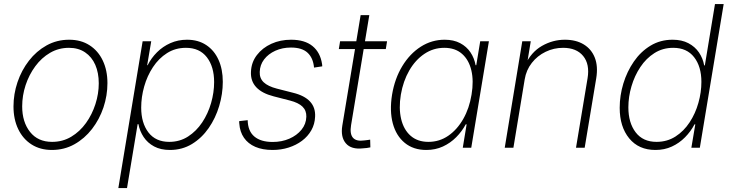

<svg xmlns="http://www.w3.org/2000/svg" viewBox="-20 -748 3692 972"><path d="M242.7 11.2Q183.6 11.2 139.9 -16.6Q96.2 -44.4 72.3 -94.2Q48.3 -144 48.3 -209Q48.3 -272 68.6 -332Q88.9 -392.1 126.5 -440.7Q164.1 -489.3 215.8 -518.1Q267.6 -546.9 330.1 -546.9Q389.6 -546.9 433.1 -519Q476.6 -491.2 500.2 -441.7Q523.9 -392.1 523.9 -327.1Q523.9 -264.2 503.7 -203.9Q483.4 -143.6 445.8 -95Q408.2 -46.4 356.7 -17.6Q305.2 11.2 242.7 11.2ZM243.7 -29.8Q297.4 -29.8 340.8 -55.9Q384.3 -82 415.3 -125.2Q446.3 -168.5 463.1 -220.9Q480 -273.4 480 -326.2Q480 -379.4 462.4 -419.7Q444.8 -460 410.9 -482.9Q377 -505.9 329.1 -505.9Q276.9 -505.9 233.6 -480.7Q190.4 -455.6 158.7 -412.6Q127 -369.6 109.6 -316.9Q92.3 -264.2 92.3 -209.5Q92.3 -130.4 132.1 -80.1Q171.9 -29.8 243.7 -29.8Z M579.1 204.1 702.1 -539.1H745.6L725.1 -418H727.5Q745.6 -454.1 774.9 -483.4Q804.2 -512.7 842.8 -529.8Q881.3 -546.9 926.8 -546.9Q983.4 -546.9 1023.9 -520Q1064.5 -493.2 1086.2 -445.3Q1107.9 -397.5 1107.9 -333.5Q1107.9 -272.5 1089.6 -211.2Q1071.3 -149.9 1036.4 -99.6Q1001.5 -49.3 951.9 -19Q902.3 11.2 840.3 11.2Q793.5 11.2 760.3 -6.6Q727.1 -24.4 707.3 -54.2Q687.5 -84 680.7 -119.6H676.8L623 204.1ZM836.9 -29.8Q890.1 -29.8 932.1 -56.9Q974.1 -84 1003.7 -128.4Q1033.2 -172.9 1048.6 -226.3Q1064 -279.8 1064 -332.5Q1064 -410.6 1027.1 -458.3Q990.2 -505.9 921.4 -505.9Q867.7 -505.9 825.7 -479.2Q783.7 -452.6 754.4 -408.2Q725.1 -363.8 710 -310.3Q694.8 -256.8 694.8 -203.1Q694.8 -125.5 731.4 -77.6Q768.1 -29.8 836.9 -29.8Z M1359.9 11.2Q1309.1 11.2 1272.5 -4.6Q1235.8 -20.5 1215.1 -50.5Q1194.3 -80.6 1191.4 -122.6Q1190.9 -127 1190.9 -128.4Q1190.9 -129.9 1190.9 -134.8L1233.9 -139.6Q1234.9 -84.5 1267.6 -56.9Q1300.3 -29.3 1360.4 -29.3Q1406.7 -29.3 1444.8 -45.9Q1482.9 -62.5 1506.3 -91.3Q1529.8 -120.1 1530.8 -157.2Q1531.7 -188.5 1511.2 -208.3Q1490.7 -228 1448.7 -238.8L1365.2 -260.3Q1306.2 -275.4 1277.1 -306.6Q1248 -337.9 1250.5 -384.8Q1252.4 -432.6 1280.5 -469.2Q1308.6 -505.9 1353.8 -526.4Q1398.9 -546.9 1453.6 -546.9Q1522.9 -546.9 1562.3 -514.6Q1601.6 -482.4 1610.4 -423.8Q1610.8 -420.4 1611.1 -418.2Q1611.3 -416 1611.3 -412.1L1569.8 -405.8Q1565.4 -454.6 1537.1 -481Q1508.8 -507.3 1453.1 -507.3Q1409.7 -507.3 1374 -491.2Q1338.4 -475.1 1317.1 -447.3Q1295.9 -419.4 1294.9 -383.8Q1293.5 -352.1 1314.9 -331.5Q1336.4 -311 1381.8 -299.3L1463.9 -278.3Q1521.5 -264.2 1549.6 -233.9Q1577.6 -203.6 1575.2 -157.2Q1573.7 -119.6 1556.2 -88.6Q1538.6 -57.6 1509 -35.4Q1479.5 -13.2 1441.2 -1Q1402.8 11.2 1359.9 11.2Z M1939.5 -539.1 1933.1 -499.5H1695.3L1701.7 -539.1ZM1805.7 -671.4H1849.6L1757.3 -114.3Q1750 -70.3 1766.8 -50.8Q1783.7 -31.2 1824.2 -37.1Q1830.6 -37.6 1838.6 -38.8Q1846.7 -40 1854 -41L1855 -2Q1846.7 0 1837.2 1.2Q1827.6 2.4 1817.9 2.9Q1758.3 9.8 1731 -22.2Q1703.6 -54.2 1712.9 -111.8Z M2138.2 11.2Q2072.8 11.2 2029.1 -24.7Q1985.4 -60.5 1968.5 -123.5Q1951.7 -186.5 1964.8 -268.6Q1978.5 -350.6 2016.6 -413.3Q2054.7 -476.1 2110.1 -511.5Q2165.5 -546.9 2231 -546.9Q2276.9 -546.9 2309.6 -529.5Q2342.3 -512.2 2361.8 -482.9Q2381.3 -453.6 2387.7 -418H2391.1L2411.1 -539.1H2455.1L2365.7 0H2322.8L2342.3 -118.7H2337.9Q2318.8 -83 2289.6 -53.5Q2260.3 -23.9 2222.2 -6.3Q2184.1 11.2 2138.2 11.2ZM2148.9 -29.8Q2204.6 -29.8 2249.5 -60.8Q2294.4 -91.8 2325.2 -145.8Q2356 -199.7 2367.2 -269Q2378.9 -338.4 2366.2 -391.8Q2353.5 -445.3 2318.8 -475.6Q2284.2 -505.9 2229 -505.9Q2173.8 -505.9 2128.2 -475.1Q2082.5 -444.3 2051.8 -390.9Q2021 -337.4 2009.3 -269Q1998 -200.2 2010.7 -146Q2023.4 -91.8 2058.6 -60.8Q2093.8 -29.8 2148.9 -29.8Z M2636.2 -345.7 2579.1 0H2535.2L2624 -539.1H2667L2647 -417.5L2638.2 -418.5Q2668.9 -484.4 2723.6 -515.6Q2778.3 -546.9 2839.8 -546.9Q2896 -546.9 2935.1 -523.2Q2974.1 -499.5 2991.2 -456.1Q3008.3 -412.6 2998.5 -352.1L2939.9 0H2896L2954.6 -352.1Q2966.3 -422.9 2932.4 -464.4Q2898.4 -505.9 2830.6 -505.9Q2783.7 -505.9 2742.2 -485.8Q2700.7 -465.8 2672.4 -429.7Q2644 -393.6 2636.2 -345.7Z M3298.3 11.2Q3213.4 11.2 3165.3 -47.6Q3117.2 -106.4 3117.2 -202.1Q3117.2 -264.2 3135.7 -325.2Q3154.3 -386.2 3189 -436.5Q3223.6 -486.8 3273.2 -516.8Q3322.8 -546.9 3385.3 -546.9Q3431.6 -546.9 3465.1 -529.3Q3498.5 -511.7 3518.6 -482.2Q3538.6 -452.6 3544.9 -417H3548.3L3599.6 -727.5H3643.6L3522.9 0H3480L3500 -118.7H3496.1Q3477.1 -82.5 3448 -53Q3418.9 -23.4 3381.3 -6.1Q3343.8 11.2 3298.3 11.2ZM3303.7 -29.8Q3357.4 -29.8 3399.7 -56.9Q3441.9 -84 3471.2 -128.7Q3500.5 -173.3 3515.6 -227.1Q3530.8 -280.8 3530.8 -333.5Q3530.8 -411.1 3493.9 -458.5Q3457 -505.9 3388.2 -505.9Q3335 -505.9 3293 -479.2Q3251 -452.6 3221.7 -408.4Q3192.4 -364.3 3176.8 -311Q3161.1 -257.8 3161.1 -204.6Q3161.1 -126.5 3198 -78.1Q3234.9 -29.8 3303.7 -29.8Z"/></svg>

Font: Inter 18pt ExtraLight
Style: Italic
Weight: 250
Italic angle: -9.3988°
Designer: Rasmus Andersson
Foundry: rsms
Version: Version 4.001;git-66647c0bb